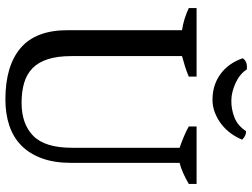

<svg xmlns="http://www.w3.org/2000/svg" viewBox="-132 -795 936 712"><g transform="rotate(90 336.0 -439.0)"><path d="M10 0ZM10 -700H264V-671Q245 -663 226 -657Q207 -651 188 -646V-237Q188 -184 199.5 -148.5Q211 -113 233 -91.5Q255 -70 287.5 -60.5Q320 -51 361 -51Q440 -51 484 -94.5Q528 -138 528 -238V-637Q505 -645 485 -653.5Q465 -662 449 -671V-700H662V-671Q643 -660 623.5 -651Q604 -642 584 -637V-236Q584 -172 567 -126Q550 -80 519.5 -50Q489 -20 445.5 -5.5Q402 9 349 9Q224 9 158 -47.5Q92 -104 92 -221V-646Q51 -652 10 -671ZM466 -883Q482 -885 498 -869Q489 -847 474.5 -827Q460 -807 440.5 -792Q421 -777 398 -768Q375 -759 350 -759Q296 -759 255.5 -788Q215 -817 196 -871Q208 -890 238 -886Q245 -874 257.5 -863.5Q270 -853 286 -845.5Q302 -838 319 -833.5Q336 -829 351 -829Q383 -828 414.5 -840Q446 -852 466 -883Z"/></g></svg>

Font: PT Serif
Style: Regular
Weight: 400
Designer: A.Korolkova, O.Umpeleva, V.Yefimov
Foundry: ParaType Ltd
Version: Version 1.000W OFL; ttfautohint (v1.6)